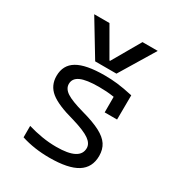

<svg xmlns="http://www.w3.org/2000/svg" viewBox="-187 -914 974 1047"><g transform="rotate(30 300.0 -390.0)"><path d="M279 10Q183 10 102 -16V-88Q146 -75 191 -67.5Q236 -60 282 -60Q430 -60 430 -137Q430 -166 398 -188.5Q366 -211 289 -234Q180 -263 135 -299.5Q90 -336 90 -396Q90 -465 145 -497.5Q200 -530 317 -530Q358 -530 397.5 -525.5Q437 -521 496 -508L495 -355H417V-453Q391 -457 368.5 -458.5Q346 -460 321 -460Q243 -460 206.5 -443.5Q170 -427 170 -392Q170 -362 202 -341Q234 -320 313 -298Q386 -278 429 -255.5Q472 -233 491 -204Q510 -175 510 -134Q510 -61 453.5 -25.5Q397 10 279 10ZM100 -790 233 -570H367L500 -790H404L302 -613H298L196 -790Z"/></g></svg>

Font: M PLUS Code Latin 60
Style: Regular
Weight: 400
Width: 7
Monospace: yes
Designer: Coji Morishita
Foundry: UNDERFOREST DESIGN
Version: Version 1.005; ttfautohint (v1.8.3)